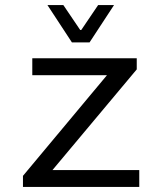

<svg xmlns="http://www.w3.org/2000/svg" viewBox="-20 -741 640 761"><path d="M71 -44 404 -443H108V-510H522V-466L188 -67H532V0H71ZM168 -721H231L298 -622H302L369 -721H432L335 -573H265Z"/></svg>

Font: Office Code Pro
Style: Regular
Weight: 400
Designer: Nathan Rutzky & Paul D. Hunt
Foundry: Adobe Systems Incorporated
Version: Version 1.004